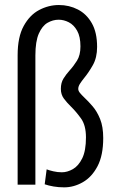

<svg xmlns="http://www.w3.org/2000/svg" viewBox="-20 -754 490 784"><path d="M242 11Q219 11 198.8 7.5Q178.5 4 162.5 -1.5L170.5 -62.5Q180.5 -58.5 197.8 -54.5Q215 -50.5 232.5 -50.5Q255 -50.5 277.8 -63.5Q300.5 -76.5 315.8 -107.5Q331 -138.5 331 -193Q331 -242 311 -270Q291 -298 270 -318.5Q253.5 -334.5 241 -351.2Q228.5 -368 228.5 -391Q228.5 -416 239.2 -433.2Q250 -450.5 264 -466Q280.5 -484 294.5 -506.5Q308.5 -529 308.5 -564.5Q308.5 -604.5 295 -628.5Q281.5 -652.5 261 -663Q240.5 -673.5 219.5 -673.5Q196 -673.5 174.2 -661Q152.5 -648.5 138.5 -616.8Q124.5 -585 124.5 -527.5V0H52V-528.5Q52 -603 76.8 -648Q101.5 -693 140 -713.2Q178.5 -733.5 220.5 -733.5Q262.5 -733.5 298 -715.2Q333.5 -697 355 -659.2Q376.5 -621.5 376.5 -562.5Q376.5 -518.5 359 -487.8Q341.5 -457 324 -436Q313.5 -423 306.5 -412Q299.5 -401 299.5 -391Q299.5 -383 306.5 -374.5Q313.5 -366 324.5 -355.5Q340 -341 358 -320.2Q376 -299.5 388.8 -268Q401.5 -236.5 401.5 -190.5Q401.5 -119.5 378.2 -75.2Q355 -31 318.2 -10Q281.5 11 242 11Z"/></svg>

Font: Trispace Condensed Light
Style: Regular
Weight: 300
Width: 3
Designer: Tyler Finck
Foundry: Etcetera Type Company
Version: Version 1.210; ttfautohint (v1.8.3)